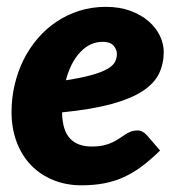

<svg xmlns="http://www.w3.org/2000/svg" viewBox="-20 -546 534 574"><path d="M287.5 -421Q249 -421 220 -390.2Q191 -359.5 177 -306Q225 -313.5 255 -322Q285 -330.5 301.5 -340.2Q318 -350 323.8 -361Q329.5 -372 329.5 -385Q329.5 -398 319.5 -409.5Q309.5 -421 287.5 -421ZM458.5 -96Q431 -69 404.8 -49.2Q378.5 -29.5 350.8 -16.8Q323 -4 291.8 2Q260.5 8 223.5 8Q177.5 8 139 -7.8Q100.5 -23.5 72.8 -52.2Q45 -81 29.8 -121.5Q14.5 -162 14.5 -211.5Q14.5 -253 23.8 -292.5Q33 -332 50.2 -366.8Q67.5 -401.5 92.5 -430.8Q117.5 -460 148.8 -481Q180 -502 217.2 -513.8Q254.5 -525.5 296.5 -525.5Q338 -525.5 370.2 -513.5Q402.5 -501.5 424.5 -482.2Q446.5 -463 458 -439Q469.5 -415 469.5 -391Q469.5 -355.5 455.5 -326.2Q441.5 -297 406.8 -274Q372 -251 313.2 -235Q254.5 -219 165.5 -210Q166.5 -157 188.8 -132.5Q211 -108 254.5 -108Q275 -108 290 -111.5Q305 -115 316.2 -120.5Q327.5 -126 336.5 -132Q345.5 -138 353.8 -143.5Q362 -149 371 -152.5Q380 -156 391.5 -156Q399 -156 406 -152.2Q413 -148.5 418.5 -142.5Z"/></svg>

Font: Lato ExtraBold
Style: Italic
Weight: 800
Italic angle: -7°
Designer: Lukasz Dziedzic with Adam Twardoch and Botio Nikoltchev
Foundry: tyPoland Lukasz Dziedzic
Version: Version 2.015; 2015-08-06; http://www.latofonts.com/